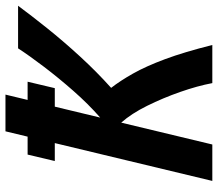

<svg xmlns="http://www.w3.org/2000/svg" viewBox="-66 -712 778 685"><g transform="rotate(-90 322.5 -369.0)"><path d="M20 0 155 -562H91L114 -659H178L197 -738H328L309 -659H374L351 -562H285L246 -400Q295 -443 341.5 -496Q388 -549 427.5 -601Q467 -653 493 -693H645Q611 -647 565 -589.5Q519 -532 464.5 -472.5Q410 -413 352 -361Q377 -329 403 -283Q429 -237 454.5 -168.5Q480 -100 505 0H369Q359 -53 337.5 -114.5Q316 -176 288 -232.5Q260 -289 228 -325L150 0Z"/></g></svg>

Font: Ubuntu Sans Mono
Style: Bold Italic
Weight: 700
Italic angle: -13.5°
Monospace: yes
Designer: Dalton Maag Ltd
Foundry: Dalton Maag Ltd
Version: Version 1.006